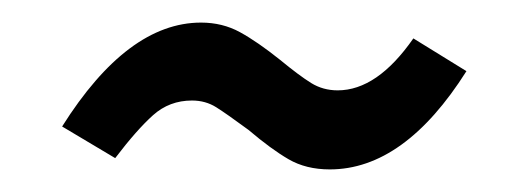

<svg xmlns="http://www.w3.org/2000/svg" viewBox="-20 -402 453 170"><path d="M200 -287Q181 -301 171.5 -307Q162 -313 150 -313Q130 -313 115.5 -300Q101 -287 82 -262L35 -290Q93 -382 158 -382Q177 -382 192.5 -373.5Q208 -365 228 -349Q245 -335 255.5 -328.5Q266 -322 279 -322Q314 -322 346 -368L393 -339Q338 -252 272 -252Q251 -252 235.5 -261Q220 -270 200 -287Z"/></svg>

Font: Fira Sans Extra Condensed
Style: Italic
Weight: 400
Width: 3
Italic angle: -8°
Designer: Carrois Corporate & Edenspiekermann AG
Foundry: Carrois Corporate GbR & Edenspiekermann AG
Version: Version 4.203